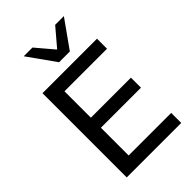

<svg xmlns="http://www.w3.org/2000/svg" viewBox="-274 -1037 1136 1136"><g transform="rotate(-45 294.5 -469.0)"><path d="M82 0V-705H538V-621H182V-400H517V-316H182V-84H538V0ZM281 -765 158 -938H231L326 -826L421 -938H494L371 -765Z"/></g></svg>

Font: Nunito Sans 12pt ExtraLight 12pt SemiBold
Style: Regular
Weight: 600
Version: Version 3.101;gftools[0.9.27]